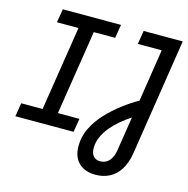

<svg xmlns="http://www.w3.org/2000/svg" viewBox="-128 -823 1138 1163"><g transform="rotate(15 441.0 -241.5)"><path d="M13 0 27 -85H161L244 -615H109L123 -700H488L474 -615H340L257 -85H392L378 0ZM573 217Q505 217 467 179.5Q429 142 429 75Q429 16 455 -37.5Q481 -91 524 -137Q567 -183 617 -221Q667 -259 715 -286L766 -615H616L630 -700H875L761 35Q751 95 725 136Q699 177 660 197Q621 217 573 217ZM579 131Q599 131 617 121Q635 111 647 90Q659 69 664 36L697 -175Q664 -154 632.5 -127.5Q601 -101 576 -71Q551 -41 536 -7Q521 27 521 63Q521 97 537 114Q553 131 579 131Z"/></g></svg>

Font: MuseoModerno
Style: Italic
Weight: 400
Italic angle: -9°
Designer: Pablo Cosgaya, Héctor Gatti, Marcela Romero, and the Authors of The MuseoModerno Project.
Foundry: Omnibus-Type Team
Version: Version 1.003